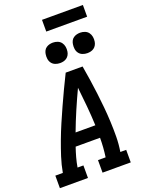

<svg xmlns="http://www.w3.org/2000/svg" viewBox="-208 -1228 1009 1324"><g transform="rotate(-20 296.5 -566.5)"><path d="M-7 0V-92H48Q58 -148 75.5 -202.5Q93 -257 113 -310.5Q133 -364 156 -417.5Q179 -471 203 -524Q227 -577 252 -630Q277 -683 303 -735H427Q436 -683 444 -630Q452 -577 458.5 -524Q465 -471 470 -418Q475 -365 477.5 -311Q480 -257 479.5 -202Q479 -147 470 -92H513V0H306V-92H362Q367 -127 369.5 -162Q372 -197 372 -232H193Q181 -197 171.5 -162.5Q162 -128 156 -92H199V0ZM371 -324Q368 -396 361.5 -466.5Q355 -537 347 -608Q314 -538 283.5 -467Q253 -396 226 -324ZM490 -810Q472 -810 455.5 -816.5Q439 -823 429 -836.5Q419 -850 416.5 -867.5Q414 -885 417 -903Q419 -916 425 -927.5Q431 -939 442 -946.5Q453 -954 465.5 -957Q478 -960 490 -960Q508 -960 524.5 -953.5Q541 -947 551 -933.5Q561 -920 564 -902.5Q567 -885 564 -867Q562 -854 555.5 -842.5Q549 -831 538.5 -823.5Q528 -816 515.5 -813Q503 -810 490 -810ZM290 -810Q272 -810 255.5 -816.5Q239 -823 229 -836.5Q219 -850 216.5 -867.5Q214 -885 217 -903Q219 -916 225 -927.5Q231 -939 242 -946.5Q253 -954 265.5 -957Q278 -960 290 -960Q308 -960 324.5 -953.5Q341 -947 351 -933.5Q361 -920 364 -902.5Q367 -885 364 -867Q362 -854 355.5 -842.5Q349 -831 338.5 -823.5Q328 -816 315.5 -813Q303 -810 290 -810ZM574 -1047H274V-1133H574Z"/></g></svg>

Font: Iosevka Curly Slab SmBdExObl
Style: Regular
Weight: 600
Width: 7
Italic angle: -9°
Monospace: yes
Designer: Belleve Invis
Foundry: Belleve Invis
Version: Version 11.1.0; ttfautohint (v1.8.3)